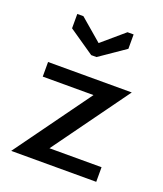

<svg xmlns="http://www.w3.org/2000/svg" viewBox="-106 -607 577 679"><g transform="rotate(20 182.5 -267.5)"><path d="M165 -415 69 -481V-535H92L175 -464L258 -535H281V-481L185 -415ZM15 0 221 -285H30V-340H345L139 -55H335V0Z"/></g></svg>

Font: Glametrix
Style: Bold
Weight: 700
Designer: gluk
Foundry: gluk
Version: Version 0.40